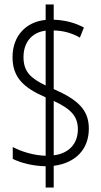

<svg xmlns="http://www.w3.org/2000/svg" viewBox="-20 -780 452 858"><path d="M184 -37V58H220V-39C321 -52 377 -116 377 -205C377 -291 326 -335 220 -382V-644C264 -643 302 -632 337 -612L355 -657C314 -679 270 -690 220 -692V-760H184V-691C97 -683 36 -620 36 -525C36 -434 85 -388 184 -345V-84C132 -85 74 -103 37 -123V-70C73 -52 127 -38 184 -37ZM184 -643V-398C118 -430 85 -459 85 -525C85 -593 125 -636 184 -643ZM220 -86V-329C295 -294 328 -262 328 -202C328 -137 287 -94 220 -86Z"/></svg>

Font: Noto Sans Khmer UI ExtraCondensed Light
Style: Regular
Weight: 300
Width: 2
Designer: Danh Hong and the Monotype Design Team
Foundry: Monotype Imaging Inc.
Version: Version 2.002